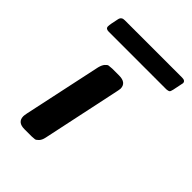

<svg xmlns="http://www.w3.org/2000/svg" viewBox="-189 -742 838 838"><g transform="rotate(45 229.5 -323.0)"><path d="M51.8 -575.2Q51.8 -588.4 61 -628.4Q64.9 -646.5 85 -646H439Q459 -646 459 -631.3Q459 -631.3 448.7 -581.1Q445.8 -567.9 441.9 -564.9Q438 -562 426.8 -561H70.8Q51.8 -561 51.8 -575.2ZM67.9 -37.1Q67.9 -42 70.8 -57.1L147.9 -418Q152.8 -437 160.9 -446Q168.9 -455.1 174.6 -456.1Q180.2 -457 195.8 -458H237.8Q282.7 -458 283.2 -421.9Q283.2 -418 281.5 -410.4Q279.8 -402.8 279.8 -401.9L203.1 -40Q199.2 -21 189.7 -11.5Q180.2 -2 175 -1.5Q169.9 -1 155.8 0H111.8Q67.9 0 67.9 -37.1Z"/></g></svg>

Font: CMU Sans Serif
Style: BoldOblique
Weight: 700
Italic angle: -12°
Version: Version 0.7.0